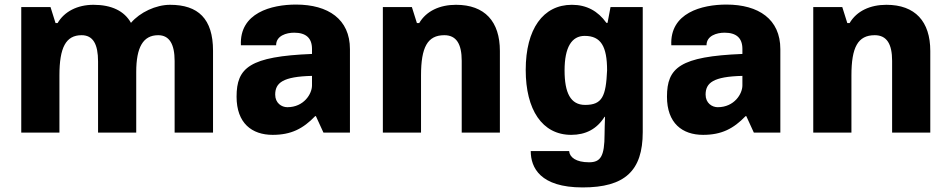

<svg xmlns="http://www.w3.org/2000/svg" viewBox="-20 -580 4161 840"><path d="M73 0H240V-250C240 -372 268 -426 337 -426C387 -426 409 -387 409 -311V0H576V-265C576 -373 606 -426 672 -426C721 -426 744 -387 744 -313V0H912V-358C912 -498 847 -559 724 -559C662 -559 592 -526 553 -480C524 -532 468 -559 389 -559C318 -559 261 -529 232 -479H223L201 -549H73Z M1173 10C1254 10 1306 -17 1359 -72H1362L1395 0H1511V-365C1511 -496 1416 -560 1275 -560C1168 -560 1027 -524 1034 -382H1188C1188 -424 1233 -437 1267 -437C1318 -437 1345 -414 1345 -366V-344C1072 -333 1015 -284 1015 -157C1015 -41 1082 10 1173 10ZM1237 -111C1212 -111 1184 -129 1184 -166C1184 -218 1218 -245 1345 -248V-206C1345 -170 1310 -111 1237 -111Z M1655 0H1822V-250C1822 -373 1850 -426 1924 -426C1977 -426 2000 -387 2000 -314V0H2167V-357C2167 -486 2101 -559 1975 -559C1904 -559 1845 -532 1814 -479H1804L1782 -549H1655Z M2529 240C2713 240 2792 168 2792 -2V-549H2651L2638 -480H2633C2596 -532 2546 -559 2482 -559C2356 -559 2280 -453 2280 -274C2280 -100 2352 10 2479 10C2542 10 2591 -15 2625 -69H2627C2626 -41 2625 -13 2625 7C2625 105 2607 130 2557 130C2500 130 2472 108 2470 81H2302C2302 153 2343 240 2529 240ZM2540 -121C2476 -121 2450 -174 2450 -272C2450 -373 2481 -423 2538 -423C2609 -423 2636 -377 2636 -272C2631 -159 2615 -121 2540 -121Z M3056 10C3137 10 3189 -17 3242 -72H3245L3278 0H3394V-365C3394 -496 3299 -560 3158 -560C3051 -560 2910 -524 2917 -382H3071C3071 -424 3116 -437 3150 -437C3201 -437 3228 -414 3228 -366V-344C2955 -333 2898 -284 2898 -157C2898 -41 2965 10 3056 10ZM3120 -111C3095 -111 3067 -129 3067 -166C3067 -218 3101 -245 3228 -248V-206C3228 -170 3193 -111 3120 -111Z M3538 0H3705V-250C3705 -373 3733 -426 3807 -426C3860 -426 3883 -387 3883 -314V0H4050V-357C4050 -486 3984 -559 3858 -559C3787 -559 3728 -532 3697 -479H3687L3665 -549H3538Z"/></svg>

Font: Kathrein 85 Heavy
Style: Regular
Weight: 900
Designer: Lazydogs Typefoundry, based on Open Sans by Ascender Corporation
Foundry: Lazydogs Typefoundry
Version: Version 1.003;PS 001.003;hotconv 1.0.88;makeotf.lib2.5.64775